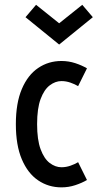

<svg xmlns="http://www.w3.org/2000/svg" viewBox="-20 -787 415 816"><path d="M241.2 9.3Q186 9.3 142.1 -20.5Q98.1 -50.3 72.8 -109.9Q47.4 -169.4 47.4 -259.3Q47.4 -349.1 72.8 -408.7Q98.1 -468.3 142.1 -498Q186 -527.8 241.2 -527.8Q271.5 -527.8 299.8 -518.6Q328.1 -509.3 349.6 -496.6L312 -420.9Q298.3 -429.2 279.5 -435.8Q260.7 -442.4 241.2 -442.4Q215.3 -442.4 191.4 -424.3Q167.5 -406.2 152.6 -366.2Q137.7 -326.2 137.7 -259.3Q137.7 -192.9 152.6 -152.6Q167.5 -112.3 191.4 -94.2Q215.3 -76.2 241.2 -76.2Q260.7 -76.2 279.5 -82.8Q298.3 -89.4 312 -97.7L349.6 -22Q328.1 -9.3 299.8 0Q271.5 9.3 241.2 9.3ZM231.4 -597.7 88.4 -713.9 133.3 -766.6 231.4 -688 329.6 -766.6 374.5 -713.9Z"/></svg>

Font: Voltaire
Style: Regular
Weight: 400
Designer: Yvonne Schüttler, Eben Sorkin, Emma Marichal
Foundry: Sorkin Type Co.
Version: Version 1.010; ttfautohint (v1.8.4.7-5d5b)